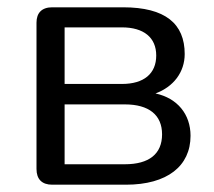

<svg xmlns="http://www.w3.org/2000/svg" viewBox="-20 -506 587 526"><path d="M123 0H325C438 0 502 -51 502 -134C502 -193 466 -237 406 -250C455 -268 486 -308 486 -358C486 -441 433 -486 317 -486H123C95 -486 80 -471 80 -444V-43C80 -15 95 0 123 0ZM322 -56H157V-220H322C388 -220 424 -191 424 -138C424 -84 388 -56 322 -56ZM314 -276H157V-431H314C374 -431 408 -403 408 -354C408 -304 374 -276 314 -276Z"/></svg>

Font: SN Pro Book
Style: Regular
Weight: 350
Designer: Tobias Whetton
Foundry: Supernotes
Version: Version 1.003;Glyphs 3.3 (3324)